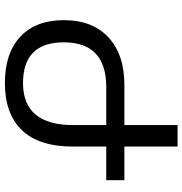

<svg xmlns="http://www.w3.org/2000/svg" viewBox="0 -754 764 805"><g transform="rotate(90 382.5 -352.0)"><path d="M346 -415Q158 -415 158 -237Q158 -66 329 -66Q505 -66 505 -278V-415ZM329 10Q203 10 134 -55Q65 -120 65 -237Q65 -357 137 -424Q209 -491 336 -491H505V-714H595V-491H736V-415H595V-276Q595 -132 526 -61Q457 10 329 10Z"/></g></svg>

Font: Noto Sans Armenian
Style: Regular
Weight: 400
Designer: Monotype Design Team
Foundry: Monotype Imaging Inc.
Version: Version 2.040;GOOG;noto-fonts:20170220:a8a215d2e889